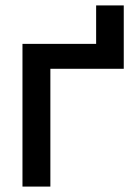

<svg xmlns="http://www.w3.org/2000/svg" viewBox="-20 -689 497 709"><path d="M63 0V-527H335V-669H437V-435H166V0Z"/></svg>

Font: Onest Medium
Style: Regular
Weight: 500
Designer: Dmitri Voloshin, Andrey Kudryavtsev
Foundry: Dmitri Voloshin, Andrey Kudryavtsev
Version: Version 1.000;gftools[0.9.33]